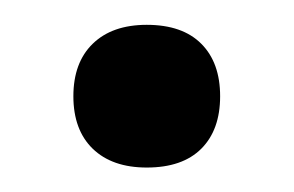

<svg xmlns="http://www.w3.org/2000/svg" viewBox="-20 -132 240 157"><path d="M100 5Q71.7 5 55.8 -10.4Q40 -25.8 40 -53.3Q40 -80.8 55.8 -96.2Q71.7 -111.7 100 -111.7Q129.2 -111.7 144.6 -96.2Q160 -80.8 160 -53.3Q160 -25.8 144.6 -10.4Q129.2 5 100 5Z"/></svg>

Font: Familjen Grotesk GF
Style: Regular
Weight: 400
Designer: Anders Wikstroem, Jonas Baeckman, Matilda Gysing, Kristian Moeller
Foundry: Familjen STHLM AB
Version: Version 2.000; Beta; Release 4; Build 6